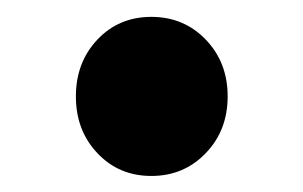

<svg xmlns="http://www.w3.org/2000/svg" viewBox="-20 -198 364 231"><path d="M162.1 13.7Q123 13.7 97.2 -13.7Q71.3 -41 71.3 -82Q71.3 -123 97.2 -150.4Q123 -177.7 162.1 -177.7Q201.2 -177.7 227.5 -150.4Q253.9 -123 253.9 -82Q253.9 -41 227.5 -13.7Q201.2 13.7 162.1 13.7Z"/></svg>

Font: Gen Jyuu GothicX Bold
Style: Bold
Weight: 700
Designer: Ryoko NISHIZUKA (kana &amp; ideographs); Paul D. Hunt (Latin, Greek &amp; Cyrillic); Wenlong ZHANG (bopomofo); Sandoll C
Version: Version 1.058.20140828